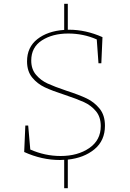

<svg xmlns="http://www.w3.org/2000/svg" viewBox="-20 -844 680 1008"><path d="M336 -6V144H317V-5Q310 -4 295 -4Q199 -4 107 -46L113 -185H128L139 -59Q216 -25 298 -25Q388 -25 448.5 -66.5Q509 -108 509 -182Q509 -230 483.5 -260.5Q458 -291 420.5 -308Q383 -325 320 -346Q255 -367 215.5 -385.5Q176 -404 149 -437Q122 -470 122 -522Q122 -596 176 -638.5Q230 -681 317 -687V-824H336V-688H342Q431 -688 518 -649L512 -512H497L488 -637Q418 -668 338 -668Q256 -668 200 -632Q144 -596 144 -526Q144 -481 169 -451.5Q194 -422 230 -405.5Q266 -389 328 -368Q396 -346 435.5 -327Q475 -308 503 -273.5Q531 -239 531 -184Q531 -106 476 -60.5Q421 -15 336 -6Z"/></svg>

Font: Bitter Pro Thin
Style: Regular
Weight: 250
Designer: Sol Matas, and Bitter project Authors
Foundry: Sol Matas
Version: Version 1.010